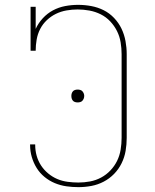

<svg xmlns="http://www.w3.org/2000/svg" viewBox="-20 -763 640 791"><path d="M303 8Q278 8 253.5 4.5Q229 1 206 -8.5Q183 -18 163.5 -34Q144 -50 131 -71Q118 -92 111 -116Q104 -140 104 -165Q104 -166 104 -166.5Q104 -167 104 -168H125Q125 -167 125 -166.5Q125 -166 125 -166Q125 -143 131 -121.5Q137 -100 149 -81.5Q161 -63 178.5 -48.5Q196 -34 216 -25.5Q236 -17 258.5 -14Q281 -11 303 -11Q327 -11 351 -15.5Q375 -20 396.5 -31.5Q418 -43 435 -61Q452 -79 462.5 -100.5Q473 -122 477 -146.5Q481 -171 481 -195V-540Q481 -564 477 -588.5Q473 -613 462 -635Q451 -657 434 -675Q417 -693 395 -704Q373 -715 348.5 -719.5Q324 -724 300 -724Q277 -724 254 -720Q231 -716 210.5 -706Q190 -696 173 -680Q156 -664 145.5 -643.5Q135 -623 131 -600Q127 -577 127 -554H106V-735H127V-644Q138 -668 156.5 -688Q175 -708 198.5 -720.5Q222 -733 248.5 -738Q275 -743 302 -743Q329 -743 356 -738Q383 -733 407 -721Q431 -709 450 -689Q469 -669 480.5 -645Q492 -621 497 -594Q502 -567 502 -540V-195Q502 -168 497.5 -141.5Q493 -115 481 -90.5Q469 -66 450 -46.5Q431 -27 407 -14.5Q383 -2 356.5 3Q330 8 303 8ZM300 -341Q295 -341 289.5 -342.5Q284 -344 280.5 -348Q277 -352 275.5 -357Q274 -362 274 -368Q274 -373 275.5 -378Q277 -383 280.5 -387Q284 -391 289.5 -392.5Q295 -394 300 -394Q305 -394 310.5 -392.5Q316 -391 319.5 -387Q323 -383 325 -378Q327 -373 327 -368Q327 -362 325 -357Q323 -352 319.5 -348Q316 -344 310.5 -342.5Q305 -341 300 -341Z"/></svg>

Font: Iosevka Slab Thin Extended
Style: Regular
Weight: 100
Width: 7
Monospace: yes
Designer: Belleve Invis
Foundry: Belleve Invis
Version: Version 11.1.1; ttfautohint (v1.8.3)